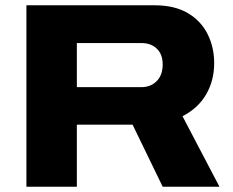

<svg xmlns="http://www.w3.org/2000/svg" viewBox="-20 -707 881 727"><path d="M80 0V-687H565Q641 -687 691 -657.5Q741 -628 766 -578Q791 -528 791 -468Q791 -402 760.5 -349.5Q730 -297 671 -267L811 0H596L482 -235H271V0ZM271 -377H515Q551 -377 573.5 -400Q596 -423 596 -463Q596 -501 574 -522.5Q552 -544 515 -544H271Z"/></svg>

Font: Archivo SemiExpanded ExtraBold
Style: Regular
Weight: 800
Width: 6
Designer: Hector Gatti
Foundry: Omnibus-Type
Version: Version 2.001; ttfautohint (v1.8.3)